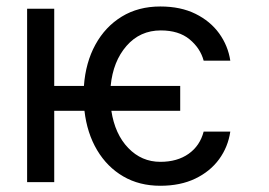

<svg xmlns="http://www.w3.org/2000/svg" viewBox="-20 -573 847 604"><path d="M150.6 -545.5V-302.6H244Q249.3 -376.4 280.2 -432.7Q311.1 -489 363.1 -520.8Q415.1 -552.6 484.4 -552.6Q548.3 -552.6 595 -529.5Q641.7 -506.4 669.6 -467.7Q697.4 -429 704.5 -382.1H620.7Q610.1 -421.5 576.2 -449.4Q542.3 -477.3 485.8 -477.3Q420.5 -477.3 378 -428.6Q335.6 -380 328.1 -302.6H546.9V-224.4H330.3Q341.6 -150.9 383.5 -107.4Q425.4 -63.9 484.4 -63.9Q537.6 -63.9 573.3 -89.1Q609 -114.3 620.7 -159.1H704.5Q697.4 -110.8 669.4 -72.3Q641.3 -33.7 594.5 -11.2Q547.6 11.4 484.4 11.4Q418.3 11.4 367.7 -18.1Q317.1 -47.6 285.5 -100.7Q253.9 -153.8 245.7 -224.4H150.6V0H65.3V-545.5Z"/></svg>

Font: Interface
Style: Regular
Weight: 400
Designer: Rasmus Andersson
Foundry: rsms
Version: Version 1.8